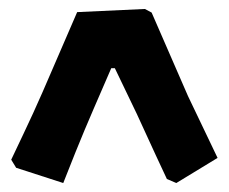

<svg xmlns="http://www.w3.org/2000/svg" viewBox="-20 -504 510 428"><path d="M399 -290 465 -152 373 -96 352 -105Q346 -118 327.5 -157.5Q309 -197 285 -250L236 -352H228L189 -262Q169 -216 148 -164Q127 -112 121 -96L16 -130L5 -148Q11 -161 32.5 -206Q54 -251 75 -299L152 -477L303 -484L318 -476Z"/></svg>

Font: Alegreya SC Black
Style: Regular
Weight: 900
Designer: Juan Pablo del Peral
Foundry: Huerta Tipografica
Version: Version 2.007; ttfautohint (v1.6)